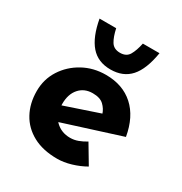

<svg xmlns="http://www.w3.org/2000/svg" viewBox="-163 -797 879 929"><g transform="rotate(30 276.5 -333.0)"><path d="M287 12Q207 12 151.5 -18Q96 -48 67 -101Q38 -154 38 -223Q38 -289 72 -342Q106 -395 163 -426.5Q220 -458 290 -458Q384 -458 444.5 -403.5Q505 -349 523 -246L183 -138L152 -214L398 -297L369 -284Q361 -310 340.5 -329.5Q320 -349 279 -349Q232 -349 204 -317Q176 -285 176 -231Q176 -170 209 -138.5Q242 -107 290 -107Q313 -107 334.5 -115Q356 -123 377 -136L439 -32Q404 -12 363.5 0Q323 12 287 12ZM294 -491Q224 -491 183.5 -537.5Q143 -584 126 -678H219Q228 -635 243.5 -609.5Q259 -584 294 -584Q329 -584 344 -609.5Q359 -635 368 -678H461Q445 -581 404.5 -536Q364 -491 294 -491Z"/></g></svg>

Font: Reem Kufi Fun
Style: Regular
Weight: 400
Designer: Khaled Hosny
Version: Version 1.005